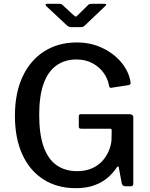

<svg xmlns="http://www.w3.org/2000/svg" viewBox="-20 -974 783 1004"><path d="M376 10Q279 10 207 -36Q135 -82 96.5 -167Q58 -252 58 -368Q58 -488 98.5 -574Q139 -660 212 -706Q285 -752 382 -752Q455 -752 515.5 -723Q576 -694 614.5 -647.5Q653 -601 662 -548Q664 -538 662 -534.5Q660 -531 653 -529L562 -515Q556 -514 553.5 -517Q551 -520 550 -527Q543 -565 520 -595.5Q497 -626 461.5 -644.5Q426 -663 380 -663Q318 -663 274 -631Q230 -599 207.5 -535Q185 -471 185 -374Q185 -272 208 -207Q231 -142 275.5 -110.5Q320 -79 383 -79Q426 -79 459 -93Q492 -107 514 -131Q536 -155 548 -183Q560 -211 563 -239L564 -289Q566 -301 554 -301H404Q398 -301 395 -303.5Q392 -306 392 -313V-366Q392 -377 403 -377H657Q667 -377 672 -372.5Q677 -368 677 -361V-13Q677 -6 673.5 -3Q670 0 664 0H638Q631 0 625.5 -2.5Q620 -5 617 -13L601 -99Q600 -104 597.5 -104Q595 -104 591 -99Q573 -71 544.5 -46Q516 -21 474.5 -5.5Q433 10 376 10ZM440 -947Q444 -952 449 -953Q454 -954 460 -954H527Q543 -954 529 -941L425 -842Q421 -838 416.5 -835Q412 -832 404 -832H355Q345 -832 339 -835Q333 -838 328 -843L223 -941Q218 -947 218.5 -950.5Q219 -954 226 -954H288Q295 -954 298.5 -953.5Q302 -953 308 -947L363 -896Q373 -887 376.5 -887Q380 -887 388 -896Z"/></svg>

Font: Libre Franklin Medium
Style: Regular
Weight: 500
Designer: Pablo Impallari, Rodrigo Fuenzalida, Nhung Nguyen
Foundry: Impallari Type
Version: Version 3.000